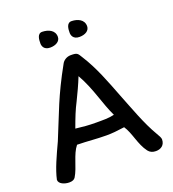

<svg xmlns="http://www.w3.org/2000/svg" viewBox="-146 -921 931 1036"><g transform="rotate(-20 320.0 -402.5)"><path d="M216 -810C185 -812 184 -774 184 -754C184 -741 190 -715 227 -715C259 -715 285 -730 285 -756C285 -795 248 -809 216 -810ZM385 -810C353 -812 352 -774 352 -754C352 -741 358 -715 395 -715C428 -715 453 -730 453 -756C453 -795 416 -809 385 -810ZM528 -15C538 -2 552 5 572 5C600 5 624 -10 624 -44C624 -52 616 -67 608 -80C562 -157 526 -260 493 -342C457 -435 423 -526 372 -606C355 -634 354 -639 316 -639C292 -639 273 -625 265 -610C176 -450 153 -372 92 -226C60 -157 28 -89 16 -32C16 -8 49 4 75 4C92 4 104 -1 110 -11C140 -60 148 -130 183 -173C247 -172 290 -166 351 -166C382 -166 412 -169 454 -175C485 -129 491 -64 528 -15ZM425 -257C393 -249 359 -250 319 -250C280 -250 244 -253 204 -258C224 -313 240 -354 261 -394C280 -433 300 -475 317 -518C342 -475 362 -424 379 -375C392 -338 407 -294 425 -257Z"/></g></svg>

Font: Itim
Style: Regular
Weight: 400
Designer: CadsonDemak Team
Foundry: Pablo Impallari
Version: Version 1.002;PS 001.002;hotconv 1.0.88;makeotf.lib2.5.64775